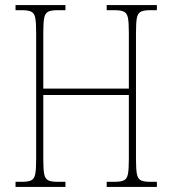

<svg xmlns="http://www.w3.org/2000/svg" viewBox="-20 -734 676 754"><path d="M41 0V-20H66Q91 -20 103 -26Q115 -32 118.5 -51Q122 -70 122 -108V-606Q122 -645 118.5 -663.5Q115 -682 103 -688Q91 -694 66 -694H41V-714H237V-694H206Q181 -694 169 -688Q157 -682 153.5 -663.5Q150 -645 150 -606V-386H486V-606Q486 -645 482.5 -663.5Q479 -682 467 -688Q455 -694 430 -694H399V-714H596V-694H570Q545 -694 533 -688Q521 -682 517.5 -663.5Q514 -645 514 -606V-108Q514 -70 517.5 -51Q521 -32 533 -26Q545 -20 570 -20H596V0H399V-20H430Q455 -20 467 -26Q479 -32 482.5 -51Q486 -70 486 -108V-361H150V-108Q150 -70 153.5 -51Q157 -32 169 -26Q181 -20 206 -20H237V0Z"/></svg>

Font: Noto Serif Sinhala Condensed Thin
Style: Regular
Weight: 100
Width: 3
Designer: Jelle Bosma - Monotype Design Team
Foundry: Monotype Imaging Inc.
Version: Version 2.007; ttfautohint (v1.8.4.7-5d5b)